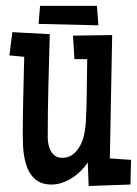

<svg xmlns="http://www.w3.org/2000/svg" viewBox="-20 -616 461 646"><path d="M420.9 -78.1 418.9 4.9 278.3 9.8 275.4 -69.3Q265.6 -54.7 252.2 -41.3Q238.8 -27.8 222.9 -17.6Q207 -7.3 189.2 -1.2Q171.4 4.9 153.3 4.9Q130.9 4.9 115.2 -2.4Q99.6 -9.8 88.9 -22.5Q78.1 -35.2 71.8 -51.5Q65.4 -67.9 62 -86.2Q58.6 -104.5 57.6 -123.3Q56.6 -142.1 56.6 -159.2Q56.6 -225.6 58.3 -291.7Q60.1 -357.9 61.5 -424.8L11.7 -429.7L21.5 -507.8L147.5 -501Q145 -413.1 142.8 -327.1Q140.6 -241.2 140.6 -153.3Q140.6 -142.1 143.1 -129.9Q145.5 -117.7 151.1 -107.7Q156.7 -97.7 166 -91.3Q175.3 -85 189.5 -85Q210.9 -85 225.8 -96.9Q240.7 -108.9 250 -126.5Q259.3 -144 263.4 -164.6Q267.6 -185.1 268.6 -202.1Q271.5 -255.9 272 -309.6Q272.5 -363.3 273.4 -417H230.5L225.6 -496.1L357.4 -498L349.6 -83ZM311 -530.8 109.9 -535.6 114.7 -596.2H306.2Z"/></svg>

Font: Maiden Orange
Style: Regular
Weight: 400
Designer: Astigmatic (AOETI)
Foundry: Astigmatic (AOETI)
Version: Version 1.000